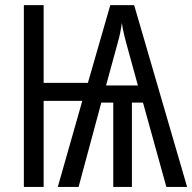

<svg xmlns="http://www.w3.org/2000/svg" viewBox="-20 -734 755 754"><path d="M506.8 -713.9 714.8 0H633.3L541.5 -331.1H498V0H424.8V-331.1H377.9L288.6 0H207L303.2 -337.9H151.4V0H73.7V-713.9H151.4V-408.7H325.2L413.1 -713.9ZM458.5 -643.6Q457 -633.3 455.3 -623.3Q453.6 -613.3 451.7 -603.5Q449.7 -593.8 447.3 -584.5Q444.8 -575.2 442.4 -566.4L396.5 -398.4H521.5L475.1 -567.4Q472.7 -576.2 470.5 -585.2Q468.3 -594.2 466.1 -603.8Q463.9 -613.3 461.9 -623.3Q460 -633.3 458.5 -643.6Z"/></svg>

Font: Open Sans Condensed
Style: Regular
Weight: 400
Width: 3
Designer: Monotype Design Team
Foundry: Monotype Imaging Inc.
Version: Version 3.000